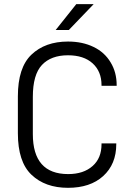

<svg xmlns="http://www.w3.org/2000/svg" viewBox="-20 -900 649 928"><path d="M131.8 -55.7Q66.4 -118.2 66.4 -255.9V-434.6Q66.4 -573.2 131.8 -635.7Q198.2 -699.2 308.6 -699.2Q378.9 -699.2 432.6 -672.9Q485.4 -647.5 514.6 -598.6Q543.9 -550.8 543.9 -488.3V-485.4H470.7V-488.3Q470.7 -554.7 427.7 -593.8Q384.8 -632.8 308.6 -632.8Q226.6 -632.8 182.6 -585.9Q138.7 -539.1 138.7 -431.6V-252Q138.7 -58.6 309.6 -58.6Q383.8 -58.6 427.7 -97.7Q470.7 -135.7 470.7 -203.1V-207H542V-203.1Q542 -106.4 478.5 -48.8Q416 7.8 308.6 7.8Q198.2 7.8 131.8 -55.7ZM348.6 -879.9H432.6L312.5 -754.9H249Z"/></svg>

Font: DINish
Style: Regular
Weight: 400
Designer: Bert Driehuis
Foundry: Playbeing
Version: Version 3.008; git-95204e4c-release